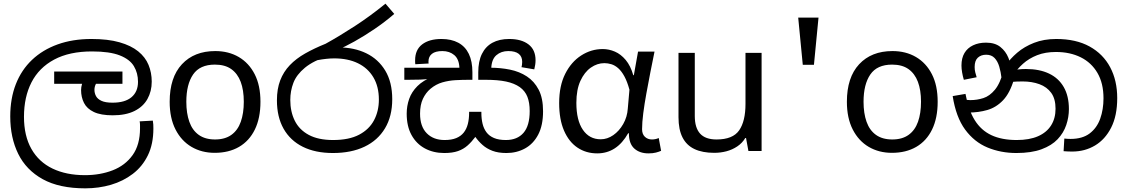

<svg xmlns="http://www.w3.org/2000/svg" viewBox="-20 -825 6160 1049"><path d="M446 204Q304 204 213.5 154Q123 104 79.5 15.5Q36 -73 36 -189Q36 -287 66.5 -365Q97 -443 155 -498Q213 -553 295 -582.5Q377 -612 480 -612Q570 -612 633 -594Q696 -576 735 -544.5Q774 -513 791.5 -470.5Q809 -428 809 -379Q809 -326 785.5 -284Q762 -242 714.5 -218.5Q667 -195 596 -195Q531 -195 493 -213Q455 -231 439 -262.5Q423 -294 423 -333Q423 -349 428 -365.5Q433 -382 440 -396L483 -374L441 -367H276V-434H649V-367H468L529 -398Q513 -383 504.5 -367.5Q496 -352 496 -334Q496 -316 504.5 -300Q513 -284 534.5 -274Q556 -264 595 -264Q663 -264 698.5 -294Q734 -324 734 -378Q734 -426 711.5 -463.5Q689 -501 634 -522.5Q579 -544 483 -544Q359 -544 276 -499.5Q193 -455 152 -375Q111 -295 111 -187Q111 -83 151.5 -11.5Q192 60 267 96Q342 132 444 132Q527 132 595.5 105.5Q664 79 704.5 22.5Q745 -34 745 -124Q745 -129 745 -141Q745 -153 743 -162L815 -166Q817 -155 817.5 -144.5Q818 -134 818 -123Q818 -38 788 23.5Q758 85 705.5 125Q653 165 586.5 184.5Q520 204 446 204Z M1403 -269Q1403 -180 1372.5 -117.5Q1342 -55 1286 -22.5Q1230 10 1153 10Q1082 10 1026.5 -22.5Q971 -55 939 -117.5Q907 -180 907 -269Q907 -402 974 -474Q1041 -546 1156 -546Q1229 -546 1284.5 -513.5Q1340 -481 1371.5 -419.5Q1403 -358 1403 -269ZM998 -269Q998 -206 1014.5 -159.5Q1031 -113 1066 -88Q1101 -63 1155 -63Q1209 -63 1244 -88Q1279 -113 1295.5 -159.5Q1312 -206 1312 -269Q1312 -333 1295 -378Q1278 -423 1243.5 -447.5Q1209 -472 1154 -472Q1072 -472 1035 -418Q998 -364 998 -269Z M1799 11Q1703 11 1634.5 -23Q1566 -57 1529.5 -121.5Q1493 -186 1493 -277Q1493 -339 1511 -386Q1529 -433 1563.5 -469Q1598 -505 1647.5 -533Q1697 -561 1759 -586Q1835 -628 1919.5 -683Q2004 -738 2086 -805L2134 -749Q2083 -705 2027 -667Q1971 -629 1917.5 -599Q1864 -569 1819 -550L1777 -521Q1692 -493 1646 -455Q1600 -417 1583 -372.5Q1566 -328 1566 -279Q1566 -215 1590.5 -165.5Q1615 -116 1667 -88Q1719 -60 1800 -60Q1887 -60 1942 -89Q1997 -118 2023.5 -168Q2050 -218 2050 -281Q2050 -352 2020 -402.5Q1990 -453 1935.5 -479.5Q1881 -506 1806 -506Q1786 -506 1762.5 -503.5Q1739 -501 1715.5 -496.5Q1692 -492 1671 -485L1746 -555Q1763 -562 1783 -564Q1803 -566 1830 -566Q1915 -566 1981 -534Q2047 -502 2085 -439Q2123 -376 2123 -283Q2123 -190 2083.5 -124Q2044 -58 1971.5 -23.5Q1899 11 1799 11Z M2747 11Q2702 11 2670.5 -1Q2639 -13 2616.5 -33Q2594 -53 2577 -77Q2557 -50 2534.5 -30Q2512 -10 2482 0.5Q2452 11 2407 11Q2348 11 2301.5 -14Q2255 -39 2228.5 -87Q2202 -135 2202 -204Q2202 -246 2215.5 -284.5Q2229 -323 2260.5 -354.5Q2292 -386 2344 -406L2346 -397Q2312 -391 2275 -390Q2238 -389 2209 -389H2189V-455H2490Q2488 -502 2462 -524Q2436 -546 2397 -546Q2359 -546 2340 -531Q2321 -516 2321 -489Q2321 -487 2321 -484Q2321 -481 2322 -478L2249 -474Q2248 -479 2248 -485.5Q2248 -492 2248 -496Q2248 -553 2286.5 -582.5Q2325 -612 2392 -612Q2446 -612 2484 -591.5Q2522 -571 2541.5 -530.5Q2561 -490 2561 -430V-389H2541Q2506 -389 2469 -387Q2432 -385 2397 -375Q2362 -365 2332 -340Q2306 -318 2290.5 -285Q2275 -252 2275 -204Q2275 -134 2311.5 -97Q2348 -60 2409 -60Q2447 -60 2472.5 -70.5Q2498 -81 2513.5 -100.5Q2529 -120 2536 -147.5Q2543 -175 2543 -208V-214H2610V-208Q2610 -176 2616.5 -149Q2623 -122 2638 -102Q2653 -82 2679 -71Q2705 -60 2744 -60Q2806 -60 2840 -99Q2874 -138 2874 -218Q2874 -264 2861.5 -296Q2849 -328 2820 -349Q2790 -370 2745 -379.5Q2700 -389 2634 -389H2593V-430Q2593 -490 2613 -530.5Q2633 -571 2670.5 -591.5Q2708 -612 2762 -612Q2829 -612 2867.5 -582.5Q2906 -553 2906 -496Q2906 -483 2904 -470.5Q2902 -458 2899 -446L2829 -458Q2831 -463 2832 -472.5Q2833 -482 2833 -487Q2833 -516 2814 -531Q2795 -546 2757 -546Q2718 -546 2692 -523.5Q2666 -501 2664 -452L2645 -455H2660Q2715 -455 2766.5 -444.5Q2818 -434 2858.5 -407.5Q2899 -381 2923 -335Q2947 -289 2947 -217Q2947 -140 2920.5 -89.5Q2894 -39 2848.5 -14Q2803 11 2747 11Z M3243 13Q3182 13 3135 -18.5Q3088 -50 3061.5 -111.5Q3035 -173 3035 -262Q3035 -356 3068 -421.5Q3101 -487 3155.5 -522Q3210 -557 3273 -557Q3307 -557 3339.5 -543Q3372 -529 3398.5 -497.5Q3425 -466 3440 -414H3443L3466 -543H3556Q3545 -490 3533.5 -431Q3522 -372 3511.5 -314.5Q3501 -257 3494.5 -206.5Q3488 -156 3488 -119Q3488 -92 3503.5 -77.5Q3519 -63 3542 -63Q3551 -63 3561 -65Q3571 -67 3579 -71L3592 -1Q3581 4 3564 8.5Q3547 13 3523 13Q3475 13 3445.5 -13.5Q3416 -40 3416 -97H3412Q3350 13 3243 13ZM3262 -64Q3298 -64 3330.5 -86.5Q3363 -109 3385 -147.5Q3407 -186 3410 -232L3419 -335Q3407 -379 3391.5 -407.5Q3376 -436 3358 -452Q3340 -468 3320.5 -474Q3301 -480 3282 -480Q3243 -480 3208 -455.5Q3173 -431 3151 -383Q3129 -335 3129 -263Q3129 -168 3164.5 -116Q3200 -64 3262 -64Z M4141 -536V0H4069L4056 -71H4052Q4035 -43 4008 -25Q3981 -7 3949 1.5Q3917 10 3882 10Q3818 10 3774.5 -10.5Q3731 -31 3709 -74Q3687 -117 3687 -185V-536H3776V-191Q3776 -127 3805 -95Q3834 -63 3895 -63Q3984 -63 4018.5 -113Q4053 -163 4053 -257V-536Z M4366 -471 4341 -729H4452L4427 -471Z M5103 -269Q5103 -180 5072.5 -117.5Q5042 -55 4986 -22.5Q4930 10 4853 10Q4782 10 4726.5 -22.5Q4671 -55 4639 -117.5Q4607 -180 4607 -269Q4607 -402 4674 -474Q4741 -546 4856 -546Q4929 -546 4984.5 -513.5Q5040 -481 5071.5 -419.5Q5103 -358 5103 -269ZM4698 -269Q4698 -206 4714.5 -159.5Q4731 -113 4766 -88Q4801 -63 4855 -63Q4909 -63 4944 -88Q4979 -113 4995.5 -159.5Q5012 -206 5012 -269Q5012 -333 4995 -378Q4978 -423 4943.5 -447.5Q4909 -472 4854 -472Q4772 -472 4735 -418Q4698 -364 4698 -269Z M5533 11Q5448 11 5375.5 -19Q5303 -49 5253 -117Q5203 -185 5185 -300L5255 -312Q5271 -224 5305.5 -168.5Q5340 -113 5396.5 -86.5Q5453 -60 5535 -60Q5604 -60 5651 -80.5Q5698 -101 5722.5 -139.5Q5747 -178 5747 -231Q5747 -285 5723.5 -317.5Q5700 -350 5659 -365Q5618 -380 5567 -380Q5533 -380 5507 -377.5Q5481 -375 5455 -368L5460 -420Q5479 -429 5509 -438.5Q5539 -448 5585 -448Q5659 -448 5711.5 -423Q5764 -398 5792 -349Q5820 -300 5820 -229Q5820 -185 5805.5 -142Q5791 -99 5758.5 -64.5Q5726 -30 5670.5 -9.5Q5615 11 5533 11ZM5838 3Q5825 3 5814.5 2.5Q5804 2 5791 1L5795 -68Q5801 -67 5812.5 -66.5Q5824 -66 5829 -66Q5894 -66 5933.5 -96Q5973 -126 5991 -176.5Q6009 -227 6009 -288Q6009 -370 5976 -426.5Q5943 -483 5884.5 -512Q5826 -541 5749 -541Q5691 -541 5646.5 -523.5Q5602 -506 5569 -476.5Q5536 -447 5512 -410L5520 -392Q5498 -317 5460.5 -277.5Q5423 -238 5374.5 -224Q5326 -210 5270 -210Q5260 -210 5244.5 -212.5Q5229 -215 5217 -221L5218 -286Q5232 -282 5250.5 -280Q5269 -278 5281 -278Q5318 -278 5352.5 -289Q5387 -300 5416 -335Q5445 -370 5464 -443L5474 -467Q5499 -504 5537.5 -537Q5576 -570 5629.5 -591Q5683 -612 5751 -612Q5859 -612 5933 -571Q6007 -530 6045.5 -457.5Q6084 -385 6084 -289Q6084 -193 6051 -128Q6018 -63 5962.5 -30Q5907 3 5838 3ZM5367 -592Q5416 -592 5445.5 -568.5Q5475 -545 5489.5 -509Q5504 -473 5507 -434L5452 -398Q5448 -432 5439.5 -461Q5431 -490 5414 -508Q5397 -526 5368 -526Q5340 -526 5322.5 -510Q5305 -494 5305 -459Q5305 -443 5308.5 -429.5Q5312 -416 5316 -403L5246 -389Q5240 -409 5236.5 -429.5Q5233 -450 5233 -467Q5233 -508 5249.5 -535.5Q5266 -563 5296.5 -577.5Q5327 -592 5367 -592Z"/></svg>

Font: lsinhala05
Style: Book
Weight: 400
Designer: Jelle Bosma - Monotype Design Team
Foundry: Monotype Imaging Inc.
Version: Version 2.003